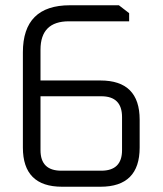

<svg xmlns="http://www.w3.org/2000/svg" viewBox="-20 -710 618 730"><path d="M67 -149V-511Q67 -690 246 -690H432L471 -660V-629H242Q134 -629 134 -521V-404H362Q511 -404 511 -255V-149Q511 0 362 0H216Q67 0 67 -149ZM134 -139Q134 -61 213 -61H365Q444 -61 444 -139V-265Q444 -344 365 -344H134Z"/></svg>

Font: Oxanium ExtraLight Light
Style: Regular
Weight: 300
Version: Version 2.000